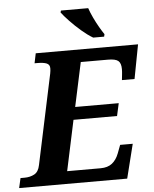

<svg xmlns="http://www.w3.org/2000/svg" viewBox="-93 -982 826 1032"><g transform="rotate(-5 320.0 -465.5)"><path d="M435 -771Q406 -788 373.5 -816Q341 -844 313.5 -873Q286 -902 272 -921L275 -931H422Q430 -907 443.5 -878.5Q457 -850 471.5 -825Q486 -800 497 -784L494 -771ZM-32 0 -20 -53H2Q32 -53 55 -65.5Q78 -78 85 -114L188 -599Q191 -614 191 -627Q191 -647 174 -654Q157 -661 123 -661H109L120 -714H672L637 -530H569L572 -558Q574 -574 574 -589Q574 -621 559 -633.5Q544 -646 504 -646H357L306 -408H541L526 -340H291L233 -68H414Q452 -68 475.5 -86.5Q499 -105 512 -139L529 -184H597L551 0Z"/></g></svg>

Font: Noto Serif
Style: Bold Italic
Weight: 700
Italic angle: -12°
Designer: Monotype Design Team
Foundry: Monotype Imaging Inc.
Version: Version 2.013